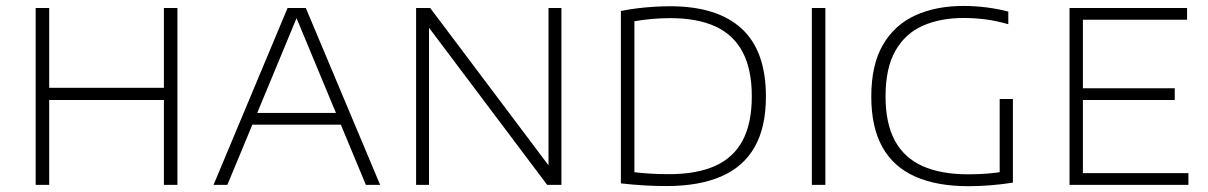

<svg xmlns="http://www.w3.org/2000/svg" viewBox="-20 -622 4064 646"><path d="M100 0V-595H145.5V-326.5H531.5V-595H577V0H531.5V-285.5H145.5V0Z M698.5 0 947.5 -595H1009L1259 0H1211L972.5 -573.5H983L745 0ZM816 -202.5 828 -242H1128.5L1140 -202.5Z M1380 0V-595H1427.5L1838.5 -48.5H1825.5V-595H1869V0H1821L1410 -546.5H1423.5V0Z M2222.5 4Q2185 4 2147 1.8Q2109 -0.5 2069 -5V-585Q2095.5 -590.5 2123.8 -594Q2152 -597.5 2180.2 -599.2Q2208.5 -601 2234.5 -601Q2393 -601 2475 -526Q2557 -451 2557 -297Q2557 -194 2519.2 -127.5Q2481.5 -61 2407 -28.5Q2332.5 4 2222.5 4ZM2230.5 -36Q2323.5 -36 2385.5 -63.5Q2447.5 -91 2478.5 -149Q2509.5 -207 2509.5 -298Q2509.5 -388 2479 -446.2Q2448.5 -504.5 2387.5 -532.8Q2326.5 -561 2234.5 -561Q2203.5 -561 2171.2 -558Q2139 -555 2114.5 -550.5V-42.5Q2139.5 -39.5 2168.5 -37.8Q2197.5 -36 2230.5 -36Z M2711.5 0V-595H2757V0Z M3239 4.5Q3132 4.5 3059 -28Q2986 -60.5 2948.8 -127.2Q2911.5 -194 2911.5 -297Q2911.5 -404.5 2951 -471.8Q2990.5 -539 3060.2 -570.5Q3130 -602 3220.5 -602Q3261 -602 3299.8 -597Q3338.5 -592 3372.5 -583V-540.5Q3330.5 -552.5 3294.2 -557Q3258 -561.5 3222 -561.5Q3144 -561.5 3085 -535.5Q3026 -509.5 2992.8 -451.5Q2959.5 -393.5 2959.5 -297.5Q2959.5 -207 2990.8 -149Q3022 -91 3084 -63.2Q3146 -35.5 3238 -35.5Q3270 -35.5 3302.8 -38Q3335.5 -40.5 3362 -46L3343.5 -25V-289H3388V-7.5Q3349.5 -1.5 3311.8 1.5Q3274 4.5 3239 4.5Z M3578.5 0V-595H3974V-555.5H3623.5V-39.5H3978.5V0ZM3606 -285.5V-325H3932.5V-285.5Z"/></svg>

Font: Encode Sans SC SemiExpanded ExtraLight
Style: Regular
Weight: 250
Width: 6
Designer: Multiple Designers
Foundry: Impallari Type
Version: Version 3.002